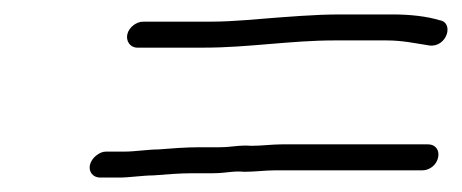

<svg xmlns="http://www.w3.org/2000/svg" viewBox="-20 -465 640 266"><path d="M118.6 -219H145.6C159.2 -219 178.4 -222 192.3 -222C208.9 -223.3 229.1 -225 246.9 -225H274.9C293.8 -225 301.9 -228.5 318.4 -227C333.8 -227 346.7 -229 360.9 -229H564.9C575.2 -229 584.6 -236.3 586.9 -246.5C589.3 -256.7 583.5 -265 573.2 -265H370.2C356.5 -265 343.2 -263 328.7 -263C310.1 -264.3 302 -261 283.3 -261H256.3C237.6 -261 216.8 -259.4 199.6 -258C186 -258 166.7 -255 153.9 -255H126.9C117.4 -255 106.8 -246.1 104.6 -236.5C102.4 -226.8 109.1 -219 118.6 -219ZM170.1 -399H263.1C324 -399 382.4 -409 443.4 -409H515.4C538.5 -409 555.4 -404.9 574.8 -402C599.2 -398.9 609.7 -433.9 588.9 -437C571.3 -442.4 548.3 -445 523.7 -445H451.7C433.6 -445 415.7 -444.2 397.3 -443L368.8 -441C337.6 -438.8 305.4 -435 271.4 -435H178.4C168.9 -435 158.6 -427.2 156.4 -417.5C154.2 -407.9 160.6 -399 170.1 -399Z"/></svg>

Font: HoneyBee
Style: LitIt
Weight: 300
Foundry: Cannot Into Space Fonts
Version: Version 0.89